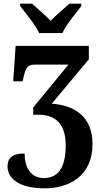

<svg xmlns="http://www.w3.org/2000/svg" viewBox="-20 -786 559 1046"><path d="M193 -606H320C340 -651 394 -715 423 -753V-766H358C332 -742 284 -702 256 -673C228 -702 181 -742 155 -766H90V-753C119 -715 173 -651 193 -606ZM224 240C356 240 484 173 484 -1C484 -151 386 -213 262 -221L464 -463V-536H65L52 -343H103L110 -372C121 -419 130 -434 174 -434H353L161 -201V-161H189C285 -161 338 -108 338 6C338 137 289 184 220 184C141 184 114 117 114 50C46 50 21 76 21 121C21 174 66 240 224 240Z"/></svg>

Font: Noto Serif SemiCondensed
Style: Bold
Weight: 700
Width: 4
Designer: Monotype Design Team
Foundry: Monotype Imaging Inc.
Version: Version 2.015